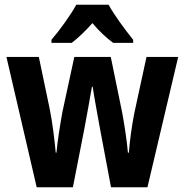

<svg xmlns="http://www.w3.org/2000/svg" viewBox="-20 -786 776 806"><path d="M436 -766H300C279 -726 229 -657 196 -619V-606H281C306 -625 337 -654 368 -689C397 -654 428 -626 455 -606H539V-619C503 -664 460 -722 436 -766ZM399 -250 446 0H599L728 -547H595L544 -312C533 -257 524 -188 521 -145H517C513 -193 502 -264 493 -313L445 -547H292L242 -316C232 -261 221 -191 217 -145H214C209 -199 200 -273 189 -327L143 -547H7L134 0H286L335 -250C343 -291 358 -377 366 -422H369C375 -380 391 -295 399 -250Z"/></svg>

Font: Noto Sans Arabic UI Cn
Style: Bold
Weight: 700
Width: 3
Designer: Monotype Design Team, Nadine Chahine and Nizar Qandah
Foundry: Monotype Imaging Inc.
Version: Version 2.010